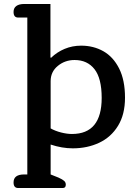

<svg xmlns="http://www.w3.org/2000/svg" viewBox="-20 -730 680 963"><path d="M71 213Q48 213 48 185Q48 145 101 145H117V-642H71Q48 -642 48 -670Q48 -690 62 -700Q76 -710 101 -710H233V-442L236 -440Q266 -469 304.5 -485Q343 -501 387 -501Q449 -501 498.5 -473Q548 -445 577.5 -386.5Q607 -328 607 -240Q607 -156 572 -99Q537 -42 477.5 -14Q418 14 345 14Q291 14 234 -5V145L274 161Q294 170 302 177.5Q310 185 310 196Q310 213 295 213ZM490 -239Q490 -337 454 -383Q418 -429 354 -429Q306 -429 270 -399.5Q234 -370 234 -323V-86Q257 -73 286.5 -65.5Q316 -58 341 -58Q490 -58 490 -239Z"/></svg>

Font: Maitree Semibold
Style: Regular
Weight: 600
Designer: CadsonDemak Team
Foundry: CadsonDemak
Version: Version 1.010